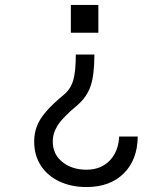

<svg xmlns="http://www.w3.org/2000/svg" viewBox="-20 -747 640 775"><path d="M377 -615H266V-727H377ZM286 -527H361Q361 -445 346 -400.5Q331 -356 293 -323Q234 -274 213.5 -242Q193 -210 193 -176Q193 -124 232 -93Q271 -62 329 -62Q387 -62 422.5 -98.5Q458 -135 461 -196H536Q535 -102 479.5 -47Q424 8 329 8Q268 8 220 -14.5Q172 -37 145 -78.5Q118 -120 118 -176Q118 -208 128.5 -236.5Q139 -265 165 -295.5Q191 -326 237 -364Q265 -387 275.5 -422.5Q286 -458 286 -527Z"/></svg>

Font: Orbit
Style: Regular
Weight: 400
Designer: Sooun Cho
Foundry: JAMO
Version: Version 1.000; ttfautohint (v1.8.4.7-5d5b);gftools[0.9.29]